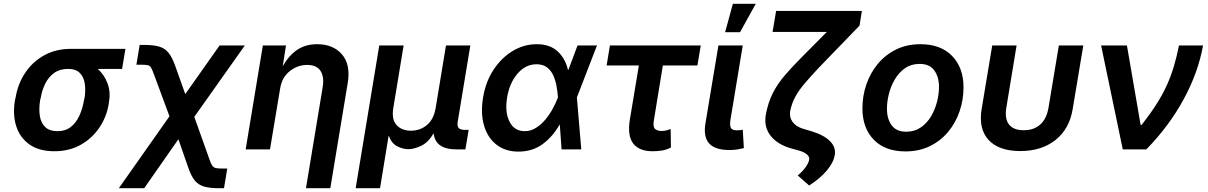

<svg xmlns="http://www.w3.org/2000/svg" viewBox="-20 -785 6350 1009"><path d="M58.6 -258.8 61.5 -269.5Q73.2 -343.3 112.1 -401.9Q150.9 -460.4 212.4 -494.4Q273.9 -528.3 353.5 -528.3H639.2L621.6 -422.9H493.7Q527.3 -393.1 544.7 -347.9Q562 -302.7 552.7 -249L551.3 -238.3Q540 -170.4 502 -114Q463.9 -57.6 403.8 -23.9Q343.8 9.8 265.6 9.8Q185.5 9.8 135.3 -25.6Q85 -61 65.4 -121.6Q45.9 -182.1 58.6 -258.8ZM193.8 -269.5 190.9 -258.8Q183.6 -213.9 189.2 -176.8Q194.8 -139.6 217.3 -117.7Q239.7 -95.7 283.2 -95.7Q323.7 -95.7 351.8 -117.7Q379.9 -139.6 397 -176.8Q414.1 -213.9 421.4 -258.8L424.3 -269.5Q430.7 -311 425.5 -345.7Q420.4 -380.4 399.4 -401.6Q378.4 -422.9 337.4 -422.9H336.9Q294.4 -422.9 264.9 -401.9Q235.4 -380.9 218 -345.9Q200.7 -311 193.8 -269.5Z M604.5 204.1 870.6 -173.8 789.6 -392.6Q780.8 -417.5 774.4 -428.5Q768.1 -439.5 757.6 -442.1Q747.1 -444.8 725.6 -444.8H696.8L713.9 -548.8H740.2Q787.6 -548.8 817.1 -540Q846.7 -531.2 865.5 -507.8Q884.3 -484.4 899.9 -441.4L953.6 -290.5L1133.8 -545.9H1266.6L1001 -170.9L1080.6 52.2Q1088.4 75.2 1095.2 85.2Q1102.1 95.2 1113.3 97.9Q1124.5 100.6 1145.5 100.6H1174.3L1157.2 204.1H1130.9Q1083.5 204.1 1053.7 195.8Q1023.9 187.5 1005.1 165.3Q986.3 143.1 971.2 101.1L917.5 -53.2L737.8 204.1Z M1452.1 -319.3 1398.9 0H1271L1361.3 -545.9H1482.9L1465.8 -437Q1498.5 -494.1 1542.2 -523.4Q1585.9 -552.7 1647 -552.7Q1731 -552.7 1777.3 -499Q1823.7 -445.3 1807.1 -347.2L1715.8 204.1H1587.9L1675.8 -327.1Q1684.6 -381.8 1664.1 -412.8Q1643.6 -443.8 1594.2 -443.8Q1543.9 -443.8 1502.7 -411.1Q1461.4 -378.4 1452.1 -319.3Z M1849.1 204.1 1973.1 -545.9H2101.1L2047.4 -220.7Q2036.6 -157.7 2064 -127.9Q2091.3 -98.1 2139.6 -98.1Q2187.5 -98.1 2223.6 -127.9Q2259.8 -157.7 2270 -220.7L2323.7 -545.9H2451.7L2385.3 -145Q2381.8 -122.1 2390.6 -112.3Q2399.4 -102.5 2423.3 -102.5H2442.9L2425.8 0H2377.9Q2268.1 0 2258.8 -84.5Q2231 -36.6 2193.4 -18.8Q2155.8 -1 2126 -1Q2097.2 -1 2067.1 -16.4Q2037.1 -31.7 2022.5 -72.8L1977.1 204.1Z M2704.6 11.7Q2635.7 11.7 2589.1 -24.7Q2542.5 -61 2523.7 -125.2Q2504.9 -189.5 2518.6 -272.5Q2532.2 -355.5 2573.7 -418.5Q2615.2 -481.4 2674.3 -517.1Q2733.4 -552.7 2800.8 -552.7Q2869.6 -552.7 2910.2 -515.4Q2950.7 -478 2964.8 -417.5H2966.8L3015.1 -545.9H3117.2L3011.7 -272.9L3034.7 0H2931.2L2921.9 -128.9H2919.9Q2885.7 -67.9 2832.3 -28.1Q2778.8 11.7 2704.6 11.7ZM2912.1 -272.9V-274.4Q2910.2 -300.8 2905 -330.8Q2899.9 -360.8 2888.2 -387.5Q2876.5 -414.1 2855 -430.7Q2833.5 -447.3 2799.8 -447.3Q2742.2 -447.3 2700 -398.4Q2657.7 -349.6 2645 -272.9Q2632.3 -196.3 2657.5 -146Q2682.6 -95.7 2737.3 -95.7Q2769 -95.7 2796.6 -113Q2824.2 -130.4 2846.7 -157.5Q2869.1 -184.6 2885.5 -215.1Q2901.9 -245.6 2911.6 -271.5Z M3662.6 -545.9 3645 -440.9H3463.4L3416.5 -154.3Q3410.2 -117.2 3422.9 -106.9Q3435.5 -96.7 3455.6 -96.7Q3470.7 -96.7 3482.2 -99.9Q3493.7 -103 3504.4 -106.9L3505.9 -9.8Q3481.4 2.4 3459 6.1Q3436.5 9.8 3409.2 9.8Q3339.4 9.8 3307.9 -30.5Q3276.4 -70.8 3290 -156.7L3337.4 -440.9H3168L3185.1 -545.9Z M3814.5 3.4Q3737.3 3.4 3706.5 -31.5Q3675.8 -66.4 3687 -135.3L3755.4 -545.9H3883.3L3818.8 -156.2Q3814 -126 3821 -113Q3828.1 -100.1 3851.6 -100.1Q3864.3 -100.1 3871.3 -101.1Q3878.4 -102.1 3883.3 -103.5L3889.2 -6.8Q3877 -3.4 3857.4 0Q3837.9 3.4 3814.5 3.4ZM3790.5 -615.7 3831.5 -765.1H3951.7L3869.1 -615.7Z M4058.6 -727.5H4509.3L4497.1 -650.4L4282.2 -428.2Q4239.7 -382.8 4209.5 -347.4Q4179.2 -312 4160.4 -278.1Q4141.6 -244.1 4132.8 -203.1Q4127 -169.4 4145 -144.5Q4163.1 -119.6 4200.2 -108.4L4246.6 -94.7Q4311 -74.7 4342.5 -42.5Q4374 -10.3 4366.7 29.8Q4360.4 69.3 4325.2 111.1Q4290 152.8 4232.4 189.9L4172.4 137.2Q4199.7 113.8 4214.6 92.3Q4229.5 70.8 4232.4 54.2Q4235.4 40 4221.2 27.1Q4207 14.2 4179.2 6.3L4141.6 -3.9Q4065.4 -24.9 4028.8 -72.8Q3992.2 -120.6 4005.4 -187Q4017.1 -247.6 4040.8 -294.7Q4064.5 -341.8 4101.8 -386Q4139.2 -430.2 4191.4 -482.4L4325.2 -617.2H4040Z M4738.3 10.7Q4631.3 10.7 4571.8 -50.8Q4512.2 -112.3 4512.2 -215.3Q4512.2 -281.2 4533 -341.6Q4553.7 -401.9 4593.3 -449.5Q4632.8 -497.1 4689.2 -524.9Q4745.6 -552.7 4816.9 -552.7Q4923.8 -552.7 4983.6 -491Q5043.5 -429.2 5043.5 -326.2Q5043.5 -260.3 5022.7 -199.7Q5002 -139.2 4962.4 -91.8Q4922.9 -44.4 4866.2 -16.8Q4809.6 10.7 4738.3 10.7ZM4742.7 -92.8Q4786.1 -92.8 4818.6 -115Q4851.1 -137.2 4872.3 -172.9Q4893.6 -208.5 4904.1 -249.8Q4914.6 -291 4914.6 -328.1Q4914.6 -381.3 4889.6 -415.3Q4864.7 -449.2 4813 -449.2Q4769 -449.2 4736.8 -427Q4704.6 -404.8 4683.3 -369.1Q4662.1 -333.5 4651.6 -292.5Q4641.1 -251.5 4641.1 -213.4Q4641.1 -160.6 4665.8 -126.7Q4690.4 -92.8 4742.7 -92.8Z M5341.8 8.8Q5229.5 8.8 5175.5 -49.3Q5121.6 -107.4 5138.7 -211.9L5194.3 -545.9H5322.3L5268.6 -219.7Q5258.8 -161.1 5282.5 -130.9Q5306.2 -100.6 5359.9 -100.6Q5413.6 -100.6 5447 -130.9Q5480.5 -161.1 5490.2 -219.7L5544.4 -545.9H5672.9L5617.2 -211.9Q5600.1 -107.4 5526.9 -49.3Q5453.6 8.8 5341.8 8.8Z M5880.4 0 5766.6 -545.9H5902.3L5974.1 -128.9H5980Q6026.4 -188.5 6058.6 -239.3Q6090.8 -290 6112.5 -338.4Q6134.3 -386.7 6149.2 -437.3Q6164.1 -487.8 6175.8 -545.9H6302.2Q6276.9 -404.3 6200.9 -264.2Q6125 -124 6004.4 0Z"/></svg>

Font: Inter Semi Bold
Style: Italic
Weight: 600
Italic angle: -9.39999°
Designer: Rasmus Andersson
Foundry: rsms
Version: Version 4.000;git-3c8e0fc